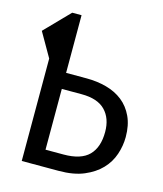

<svg xmlns="http://www.w3.org/2000/svg" viewBox="-104 -772 707 833"><g transform="rotate(15 250.0 -355.0)"><path d="M159 -694V-435H252Q299 -435 341 -423.5Q383 -412 414 -387.5Q445 -363 463 -324.5Q481 -286 481 -233Q481 -194 468 -155Q455 -116 426 -85.5Q397 -55 351 -35.5Q305 -16 238 -16H72V-476L10 -584L117 -694ZM389 -231Q389 -292 354.5 -327.5Q320 -363 248 -363H159V-90H240Q318 -90 353.5 -126Q389 -162 389 -231Z"/></g></svg>

Font: D2Coding
Style: Regular
Weight: 400
Monospace: yes
Designer: Yong-Rak Park; Jeong-Hwan Yoon; Sang-Min Lee;
Foundry: NHN Corporation
Version: Version 1.3.2; Build 20180524